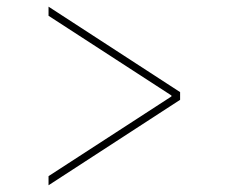

<svg xmlns="http://www.w3.org/2000/svg" viewBox="-20 -568 676 568"><path d="M123.6 -19.9V-46.9L487.2 -282.7V-285.5L123.6 -521.3V-548.3L512.8 -295.5V-272.7Z"/></svg>

Font: Linik Sans Thin
Style: Regular
Weight: 100
Designer: Fonts by Rasmus Andersson / Changes by Cristiano Sobral with parts from Marc Monis
Foundry: rsms
Version: Version 3.020; ttfautohint (v1.6)